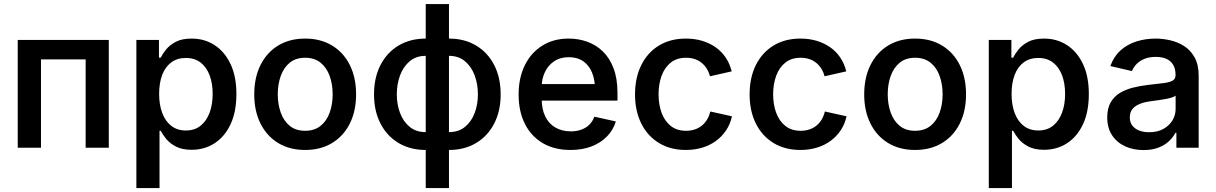

<svg xmlns="http://www.w3.org/2000/svg" viewBox="-20 -748 6158 972"><path d="M530.8 -545.9V0H413.6V-447.3H187.5V0H69.8V-545.9Z M670.4 204.1V-545.9H784.7V-456.1H793.5Q802.7 -474.6 820.6 -497.1Q838.4 -519.5 869.4 -536.1Q900.4 -552.7 950.2 -552.7Q1014.6 -552.7 1065.7 -520Q1116.7 -487.3 1146.7 -424.6Q1176.8 -361.8 1176.8 -272Q1176.8 -182.6 1147.5 -119.6Q1118.2 -56.6 1066.9 -23.2Q1015.6 10.3 950.2 10.3Q901.9 10.3 870.6 -6.1Q839.4 -22.5 821.3 -44.9Q803.2 -67.4 793.5 -85.9H787.6V204.1ZM920.9 -87.4Q965.8 -87.4 995.8 -111.8Q1025.9 -136.2 1041.3 -178Q1056.6 -219.7 1056.6 -272.5Q1056.6 -324.7 1041.5 -366Q1026.4 -407.2 996.1 -430.9Q965.8 -454.6 920.9 -454.6Q877 -454.6 846.7 -431.9Q816.4 -409.2 801 -368.4Q785.6 -327.6 785.6 -272.5Q785.6 -217.8 801.3 -176Q816.9 -134.3 847.2 -110.8Q877.4 -87.4 920.9 -87.4Z M1524.9 11.2Q1446.3 11.2 1388.4 -23.9Q1330.6 -59.1 1298.8 -122.6Q1267.1 -186 1267.1 -270Q1267.1 -355 1298.8 -418.7Q1330.6 -482.4 1388.4 -517.6Q1446.3 -552.7 1524.9 -552.7Q1603 -552.7 1661.1 -517.6Q1719.2 -482.4 1751 -418.7Q1782.7 -355 1782.7 -270Q1782.7 -186 1751 -122.6Q1719.2 -59.1 1661.1 -23.9Q1603 11.2 1524.9 11.2ZM1524.9 -85.9Q1571.8 -85.9 1602.8 -110.8Q1633.8 -135.7 1648.9 -177.7Q1664.1 -219.7 1664.1 -270.5Q1664.1 -321.3 1648.9 -363.5Q1633.8 -405.8 1602.8 -430.7Q1571.8 -455.6 1524.9 -455.6Q1477.5 -455.6 1447 -430.7Q1416.5 -405.8 1401.4 -363.8Q1386.2 -321.8 1386.2 -270.5Q1386.2 -219.7 1401.4 -177.7Q1416.5 -135.7 1447 -110.8Q1477.5 -85.9 1524.9 -85.9Z M2135.3 11.2Q2057.1 11.2 1998 -23.9Q1939 -59.1 1906.2 -122.6Q1873.5 -186 1873.5 -270Q1873.5 -355 1906.2 -418.7Q1939 -482.4 1998 -517.6Q2057.1 -552.7 2135.3 -552.7H2252.9Q2331.1 -552.7 2390.1 -517.6Q2449.2 -482.4 2481.9 -418.7Q2514.6 -355 2514.6 -270Q2514.6 -186 2481.9 -122.6Q2449.2 -59.1 2390.1 -23.9Q2331.1 11.2 2252.9 11.2ZM2135.3 -79.1H2252.9Q2301.3 -79.1 2333.7 -105.5Q2366.2 -131.8 2382.8 -175.3Q2399.4 -218.8 2399.4 -270.5Q2399.4 -322.3 2382.8 -366.7Q2366.2 -411.1 2333.7 -438.2Q2301.3 -465.3 2252.9 -465.3H2135.3Q2086.9 -465.3 2054.4 -438.2Q2022 -411.1 2005.4 -366.7Q1988.8 -322.3 1988.8 -270.5Q1988.8 -218.8 2005.4 -175.3Q2022 -131.8 2054.4 -105.5Q2086.9 -79.1 2135.3 -79.1ZM2135.3 204.1V-727.5H2252.9V204.1Z M2868.2 11.2Q2786.6 11.2 2727.8 -23.4Q2668.9 -58.1 2637.2 -121.1Q2605.5 -184.1 2605.5 -269.5Q2605.5 -353.5 2636.7 -417.2Q2668 -481 2725.1 -516.8Q2782.2 -552.7 2859.4 -552.7Q2907.7 -552.7 2952.1 -537.1Q2996.6 -521.5 3031.2 -488.3Q3065.9 -455.1 3085.9 -402.8Q3106 -350.6 3106 -277.8V-238.8H2665V-322.3H3046.9L2992.2 -295.9Q2992.2 -344.2 2977.1 -380.9Q2961.9 -417.5 2932.6 -438Q2903.3 -458.5 2859.9 -458.5Q2815.9 -458.5 2785.2 -437.7Q2754.4 -417 2738.3 -382.3Q2722.2 -347.7 2722.2 -306.6V-249.5Q2722.2 -195.3 2740.5 -158.2Q2758.8 -121.1 2792.2 -102.1Q2825.7 -83 2869.6 -83Q2898.4 -83 2922.1 -91.3Q2945.8 -99.6 2962.9 -116.2Q2980 -132.8 2988.8 -157.2L3097.7 -133.3Q3084.5 -89.8 3053 -57.4Q3021.5 -24.9 2974.6 -6.8Q2927.7 11.2 2868.2 11.2Z M3452.1 11.2Q3374 11.2 3316.2 -23.9Q3258.3 -59.1 3226.6 -122.6Q3194.8 -186 3194.8 -270Q3194.8 -355 3226.6 -418.7Q3258.3 -482.4 3316.2 -517.6Q3374 -552.7 3452.1 -552.7Q3496.6 -552.7 3534.7 -541.3Q3572.8 -529.8 3603 -508.5Q3633.3 -487.3 3654.1 -456.3Q3674.8 -425.3 3684.1 -386.7L3574.2 -361.8Q3568.8 -382.8 3558.1 -400.1Q3547.4 -417.5 3532 -429.9Q3516.6 -442.4 3496.8 -449Q3477.1 -455.6 3453.1 -455.6Q3406.2 -455.6 3375.5 -430.9Q3344.7 -406.2 3329.3 -364.3Q3314 -322.3 3314 -270.5Q3314 -219.2 3329.3 -177.2Q3344.7 -135.3 3375.5 -110.6Q3406.2 -85.9 3453.1 -85.9Q3477.5 -85.9 3497.8 -92.8Q3518.1 -99.6 3533.7 -112.5Q3549.3 -125.5 3560.1 -143.6Q3570.8 -161.6 3575.7 -183.6L3685.5 -159.2Q3676.8 -119.1 3655.8 -87.9Q3634.8 -56.6 3604.2 -34.4Q3573.7 -12.2 3535.2 -0.5Q3496.6 11.2 3452.1 11.2Z M4032.2 11.2Q3954.1 11.2 3896.2 -23.9Q3838.4 -59.1 3806.6 -122.6Q3774.9 -186 3774.9 -270Q3774.9 -355 3806.6 -418.7Q3838.4 -482.4 3896.2 -517.6Q3954.1 -552.7 4032.2 -552.7Q4076.7 -552.7 4114.7 -541.3Q4152.8 -529.8 4183.1 -508.5Q4213.4 -487.3 4234.1 -456.3Q4254.9 -425.3 4264.2 -386.7L4154.3 -361.8Q4148.9 -382.8 4138.2 -400.1Q4127.4 -417.5 4112.1 -429.9Q4096.7 -442.4 4076.9 -449Q4057.1 -455.6 4033.2 -455.6Q3986.3 -455.6 3955.6 -430.9Q3924.8 -406.2 3909.4 -364.3Q3894 -322.3 3894 -270.5Q3894 -219.2 3909.4 -177.2Q3924.8 -135.3 3955.6 -110.6Q3986.3 -85.9 4033.2 -85.9Q4057.6 -85.9 4077.9 -92.8Q4098.1 -99.6 4113.8 -112.5Q4129.4 -125.5 4140.1 -143.6Q4150.9 -161.6 4155.8 -183.6L4265.6 -159.2Q4256.8 -119.1 4235.8 -87.9Q4214.8 -56.6 4184.3 -34.4Q4153.8 -12.2 4115.2 -0.5Q4076.7 11.2 4032.2 11.2Z M4612.8 11.2Q4534.2 11.2 4476.3 -23.9Q4418.5 -59.1 4386.7 -122.6Q4355 -186 4355 -270Q4355 -355 4386.7 -418.7Q4418.5 -482.4 4476.3 -517.6Q4534.2 -552.7 4612.8 -552.7Q4690.9 -552.7 4749 -517.6Q4807.1 -482.4 4838.9 -418.7Q4870.6 -355 4870.6 -270Q4870.6 -186 4838.9 -122.6Q4807.1 -59.1 4749 -23.9Q4690.9 11.2 4612.8 11.2ZM4612.8 -85.9Q4659.7 -85.9 4690.7 -110.8Q4721.7 -135.7 4736.8 -177.7Q4752 -219.7 4752 -270.5Q4752 -321.3 4736.8 -363.5Q4721.7 -405.8 4690.7 -430.7Q4659.7 -455.6 4612.8 -455.6Q4565.4 -455.6 4534.9 -430.7Q4504.4 -405.8 4489.3 -363.8Q4474.1 -321.8 4474.1 -270.5Q4474.1 -219.7 4489.3 -177.7Q4504.4 -135.7 4534.9 -110.8Q4565.4 -85.9 4612.8 -85.9Z M4985.8 204.1V-545.9H5100.1V-456.1H5108.9Q5118.2 -474.6 5136 -497.1Q5153.8 -519.5 5184.8 -536.1Q5215.8 -552.7 5265.6 -552.7Q5330.1 -552.7 5381.1 -520Q5432.1 -487.3 5462.2 -424.6Q5492.2 -361.8 5492.2 -272Q5492.2 -182.6 5462.9 -119.6Q5433.6 -56.6 5382.3 -23.2Q5331.1 10.3 5265.6 10.3Q5217.3 10.3 5186 -6.1Q5154.8 -22.5 5136.7 -44.9Q5118.7 -67.4 5108.9 -85.9H5103V204.1ZM5236.3 -87.4Q5281.2 -87.4 5311.3 -111.8Q5341.3 -136.2 5356.7 -178Q5372.1 -219.7 5372.1 -272.5Q5372.1 -324.7 5356.9 -366Q5341.8 -407.2 5311.5 -430.9Q5281.2 -454.6 5236.3 -454.6Q5192.4 -454.6 5162.1 -431.9Q5131.8 -409.2 5116.5 -368.4Q5101.1 -327.6 5101.1 -272.5Q5101.1 -217.8 5116.7 -176Q5132.3 -134.3 5162.6 -110.8Q5192.9 -87.4 5236.3 -87.4Z M5769.5 11.7Q5717.3 11.7 5675.8 -7.3Q5634.3 -26.4 5609.9 -63.2Q5585.4 -100.1 5585.4 -153.8Q5585.4 -200.2 5603 -230.2Q5620.6 -260.3 5650.6 -278.1Q5680.7 -295.9 5718 -304.9Q5755.4 -314 5794.4 -318.4Q5842.8 -323.7 5872.6 -327.6Q5902.3 -331.5 5916.7 -340.1Q5931.2 -348.6 5931.2 -367.7V-370.1Q5931.2 -398.9 5919.7 -418.9Q5908.2 -439 5886 -449.5Q5863.8 -460 5831.1 -460Q5797.4 -460 5772.9 -449.7Q5748.5 -439.5 5733.2 -423.1Q5717.8 -406.7 5710.4 -388.2L5601.1 -413.6Q5618.7 -462.4 5652.8 -492.9Q5687 -523.4 5732.9 -538.1Q5778.8 -552.7 5830.1 -552.7Q5865.7 -552.7 5903.8 -544.2Q5941.9 -535.6 5974.6 -514.9Q6007.3 -494.1 6027.8 -457.3Q6048.3 -420.4 6048.3 -363.8V0H5935.5V-75.2H5930.2Q5918.9 -52.7 5897.7 -33Q5876.5 -13.2 5844.7 -0.7Q5813 11.7 5769.5 11.7ZM5797.4 -78.6Q5839.4 -78.6 5869.1 -95Q5898.9 -111.3 5915.3 -138.2Q5931.6 -165 5931.6 -196.3V-263.7Q5925.3 -258.3 5909.9 -253.7Q5894.5 -249 5874.8 -245.6Q5855 -242.2 5836.4 -239.7Q5817.9 -237.3 5805.2 -235.4Q5775.9 -231.9 5752 -222.7Q5728 -213.4 5713.9 -197Q5699.7 -180.7 5699.7 -153.8Q5699.7 -128.9 5712.4 -112.3Q5725.1 -95.7 5747.1 -87.2Q5769 -78.6 5797.4 -78.6Z"/></svg>

Font: Inter Cardless
Style: Medium
Weight: 500
Designer: Rasmus Andersson
Foundry: rsms
Version: Version 4.001;git-9221beed3